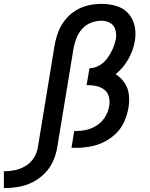

<svg xmlns="http://www.w3.org/2000/svg" viewBox="-176 -763 772 991"><path d="M-156 208Q-120 208 -83 202Q-46 196 -11 179Q24 162 52.5 134Q81 106 97 71Q113 36 119 0L204 -516Q209 -542 219 -567.5Q229 -593 248.5 -614.5Q268 -636 294.5 -646Q321 -656 347 -656Q372 -656 392.5 -644.5Q413 -633 419.5 -609.5Q426 -586 422 -562Q417 -536 406 -511Q395 -486 378.5 -463Q362 -440 337 -425.5Q312 -411 286 -411L271 -324Q295 -324 318.5 -319.5Q342 -315 360.5 -301.5Q379 -288 385.5 -265.5Q392 -243 388 -219Q384 -190 369 -163.5Q354 -137 328.5 -119Q303 -101 274.5 -94Q246 -87 217 -87H207L193 0H218Q253 0 289.5 -6.5Q326 -13 360.5 -30Q395 -47 423 -74.5Q451 -102 466 -136.5Q481 -171 487 -207Q493 -241 489 -275Q485 -309 466.5 -336Q448 -363 421 -380Q461 -413 486.5 -458Q512 -503 520 -551Q527 -590 519 -628Q511 -666 486.5 -693.5Q462 -721 425 -732Q388 -743 349 -743Q315 -743 280.5 -735.5Q246 -728 214.5 -708.5Q183 -689 160 -660Q137 -631 124.5 -597.5Q112 -564 106 -530L19 0Q14 28 -2.5 53.5Q-19 79 -45.5 94.5Q-72 110 -100 115.5Q-128 121 -156 121Z"/></svg>

Font: Iosevka Sparkle Medium
Style: Italic
Weight: 500
Italic angle: -9°
Designer: Belleve Invis
Foundry: Belleve Invis
Version: Version 4.5.0; ttfautohint (v1.8.3)